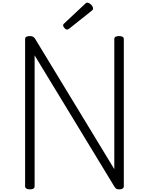

<svg xmlns="http://www.w3.org/2000/svg" viewBox="-20 -1419 1127 1453"><path d="M206 14Q170 14 170 -10V-1123Q170 -1135 179 -1140.5Q188 -1146 206 -1146Q221 -1146 230 -1141Q239 -1136 246 -1125L845 -139V-1123Q845 -1135 854 -1140.5Q863 -1146 881 -1146Q917 -1146 917 -1123V-10Q917 2 908 8Q899 14 882 14Q868 14 861 10Q854 6 845 -8L242 -1000V-10Q242 2 233 8Q224 14 206 14ZM489 -1195Q479 -1195 468.5 -1206Q458 -1217 458 -1226Q458 -1229 459 -1233Q460 -1237 465 -1241L623 -1389Q628 -1394 631.5 -1396.5Q635 -1399 641 -1399Q649 -1399 659.5 -1392Q670 -1385 677 -1375Q684 -1365 684 -1356Q684 -1350 682 -1346Q680 -1342 672 -1336L506 -1204Q500 -1201 496 -1198Q492 -1195 489 -1195Z"/></svg>

Font: Playwrite BR Light
Style: Regular
Weight: 300
Version: Version 1.003